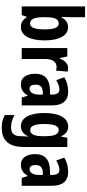

<svg xmlns="http://www.w3.org/2000/svg" viewBox="611 -1412 1040 2303"><g transform="rotate(90 1131.5 -260.0)"><path d="M186 -570V-760H56V0H161L180 -59H187C222 -7 254 10 304 10C406 10 464 -97 464 -274C464 -453 405 -556 305 -556C256 -556 216 -532 187 -476H182C184 -518 186 -549 186 -570ZM262 -444C310 -444 332 -388 332 -276C332 -156 309 -100 263 -100C210 -100 186 -150 186 -262V-289C186 -387 205 -444 262 -444Z M794 -557C742 -557 702 -509 682 -457H675L657 -547H556V0H687V-279C686 -364 719 -418 780 -418C799 -418 814 -416 826 -411L839 -550C820 -555 807 -557 794 -557Z M1080 -557C1014 -557 955 -541 906 -511L941 -414C986 -440 1022 -452 1053 -452C1095 -452 1114 -423 1114 -364V-341L1046 -338C928 -333 864 -275 864 -162C864 -74 900 10 990 10C1054 10 1092 -17 1125 -73H1127L1149 0H1244V-363C1244 -491 1187 -557 1080 -557ZM1077 -252 1114 -254V-203C1114 -137 1085 -94 1044 -94C1012 -94 995 -118 995 -167C995 -221 1022 -249 1077 -252Z M1497 -557C1395 -557 1335 -453 1335 -270C1335 -94 1394 10 1493 10C1548 10 1583 -16 1613 -73H1618C1615 -48 1613 -15 1613 7V16C1613 98 1573 128 1505 128C1459 128 1413 116 1360 87V202C1404 228 1450 240 1509 240C1673 240 1743 144 1743 -28V-547H1631L1620 -477H1613C1582 -536 1548 -557 1497 -557ZM1536 -444C1590 -444 1613 -395 1613 -279V-252C1613 -150 1589 -102 1538 -102C1491 -102 1467 -155 1467 -268C1467 -386 1490 -444 1536 -444Z M2044 -557C1978 -557 1919 -541 1870 -511L1905 -414C1950 -440 1986 -452 2017 -452C2059 -452 2078 -423 2078 -364V-341L2010 -338C1892 -333 1828 -275 1828 -162C1828 -74 1864 10 1954 10C2018 10 2056 -17 2089 -73H2091L2113 0H2208V-363C2208 -491 2151 -557 2044 -557ZM2041 -252 2078 -254V-203C2078 -137 2049 -94 2008 -94C1976 -94 1959 -118 1959 -167C1959 -221 1986 -249 2041 -252Z"/></g></svg>

Font: Noto Sans Lao Looped ExtraCondensed
Style: Bold
Weight: 700
Width: 2
Designer: Mark Frömberg, Ben Mitchell
Foundry: The Fontpad Ltd
Version: Version 1.002